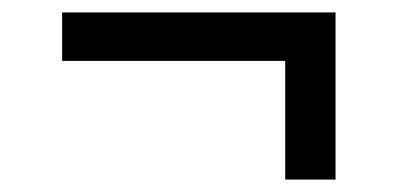

<svg xmlns="http://www.w3.org/2000/svg" viewBox="-20 -389 640 309"><path d="M439 -100V-291H80V-369H520V-100Z"/></svg>

Font: Source Code Pro SemiBold
Style: Italic
Weight: 600
Italic angle: -11°
Monospace: yes
Designer: Paul D. Hunt, Teo Tuominen
Foundry: Adobe Systems Incorporated
Version: Version 1.016;hotconv 1.0.116;makeotfexe 2.5.65601